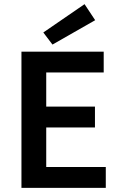

<svg xmlns="http://www.w3.org/2000/svg" viewBox="-20 -902 579 922"><path d="M83 0H488V-100H202V-290H436V-390H202V-554H478V-654H83ZM232 -688 437 -805 386 -882 188 -746Z"/></svg>

Font: Source Sans Pro Semibold
Style: Regular
Weight: 600
Designer: Paul D. Hunt
Foundry: Adobe Systems Incorporated
Version: Version 3.006;hotconv 1.0.111;makeotfexe 2.5.65597